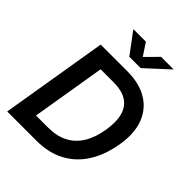

<svg xmlns="http://www.w3.org/2000/svg" viewBox="-258 -1089 1232 1232"><g transform="rotate(45 358.0 -473.0)"><path d="M291 0H87.4L106 -112.3H283.2Q360.8 -112.3 416.7 -140.9Q472.7 -169.4 507.6 -225.6Q542.5 -281.7 556.2 -364.7Q569.8 -447.3 554.4 -503.2Q539.1 -559.1 494.1 -587.2Q449.2 -615.2 374.5 -615.2H186L204.6 -727.5H387.7Q496.1 -727.5 569.1 -683.8Q642.1 -640.1 673.1 -558.6Q704.1 -477.1 685.1 -364.3Q666.5 -250 615.5 -168.7Q564.5 -87.4 482.9 -43.7Q401.4 0 291 0ZM276.4 -727.5 155.8 0H25.4L146 -727.5ZM337.9 -945.8 393.1 -862.3 475.6 -945.8H587.9L586.9 -942.9L434.1 -802.2H331.1L226.1 -942.9L226.6 -945.8Z"/></g></svg>

Font: Inter 18pt SemiBold
Style: Italic
Weight: 600
Italic angle: -9.3988°
Designer: Rasmus Andersson
Foundry: rsms
Version: Version 4.001;git-66647c0bb